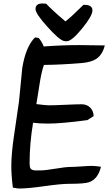

<svg xmlns="http://www.w3.org/2000/svg" viewBox="-20 -1027 622 1103"><path d="M452 -665Q333 -655 232 -654Q217 -609 207 -542Q198 -486 189 -429Q244 -422 261 -422Q292 -422 355 -425Q418 -428 449 -428Q479 -428 498 -409Q517 -390 518 -360L482 -337Q334 -317 255 -317Q205 -317 170 -322Q150 -201 150 -91Q150 -68 155 -60Q162 -49 182 -48Q185 -48 210 -48Q240 -48 298.5 -58Q357 -68 387 -68Q407 -68 447.5 -71Q488 -74 509 -74Q524 -74 560 -69Q543 2 491 20Q464 29 377 29Q330 29 235 42.5Q140 56 92 56Q81 56 54 51Q45 -18 45 -73Q45 -147 62 -258Q87 -431 89 -443Q99 -540 108 -637Q128 -759 181 -812L202 -809Q222 -786 231 -760Q338 -768 434 -768Q488 -768 582 -766Q569 -714 535 -690Q506 -670 452 -665ZM184 -975Q184 -1007 224 -1007Q227 -1007 245 -1006Q277 -971 356 -904Q393 -933 459 -999H464Q511 -1000 511 -967Q511 -936 451.5 -863Q392 -790 363 -790Q354 -790 346 -792Q319 -799 251.5 -874Q184 -949 184 -975Z"/></svg>

Font: Wortlaut AH
Style: SemiBold
Weight: 600
Designer: Andreas Höfeld
Foundry: Fontgrube AH
Version: Version 2.59